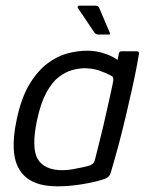

<svg xmlns="http://www.w3.org/2000/svg" viewBox="-20 -652 522 678"><path d="M182 6Q86 6 49.5 -51.5Q13 -109 39 -230Q55 -306 83.5 -353.5Q112 -401 147 -427.5Q182 -454 218.5 -463.5Q255 -473 288 -473Q321 -473 352 -462Q383 -451 395 -440L400 -464Q401 -468 403.5 -469.5Q406 -471 409 -471H463Q471 -471 471 -463Q468 -444 461.5 -410.5Q455 -377 445.5 -334.5Q436 -292 424.5 -243Q413 -194 399.5 -143Q386 -92 371 -42Q369 -35 364.5 -29.5Q360 -24 346 -19Q316 -9 270.5 -1.5Q225 6 182 6ZM201 -51Q218 -51 237.5 -54.5Q257 -58 273 -61.5Q289 -65 295 -67Q301 -69 306.5 -73Q312 -77 315 -87Q321 -111 329 -142.5Q337 -174 345 -208Q353 -242 360 -274Q367 -306 372.5 -330.5Q378 -355 380 -368Q381 -375 379 -379Q377 -383 370 -386Q353 -395 330 -403Q307 -411 278 -411Q259 -411 235 -404.5Q211 -398 187.5 -380Q164 -362 144 -325.5Q124 -289 111 -229Q90 -129 113.5 -90Q137 -51 201 -51ZM327 -530Q320 -530 314 -536L255 -624Q253 -627 255 -629.5Q257 -632 259 -632H316Q322 -632 325 -630.5Q328 -629 330 -625L367 -538Q372 -530 364 -530Z"/></svg>

Font: Glory
Style: Italic
Weight: 400
Italic angle: -12°
Designer: Robert Leuschke
Foundry: Robert Leuschke
Version: Version 1.011